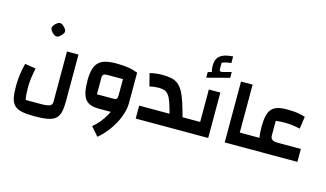

<svg xmlns="http://www.w3.org/2000/svg" viewBox="-119 -1248 3259 1919"><g transform="rotate(15 1510.5 -288.5)"><path d="M317 240Q240 240 190.5 229.5Q141 219 113.5 193Q86 167 75.5 121Q65 75 65 4Q65 -38 68.5 -81Q72 -124 79.5 -165Q87 -206 97 -242L209 -224Q197 -169 190.5 -118Q184 -67 184 -20Q184 20 186.5 49.5Q189 79 195 105H352Q413 105 440.5 94.5Q468 84 468 52V-470H587V14Q587 81 576.5 125Q566 169 537.5 194.5Q509 220 456 230Q403 240 317 240ZM328 -587Q315 -587 298.5 -599Q282 -611 270 -627.5Q258 -644 258 -657Q258 -671 270 -687Q282 -703 298.5 -715Q315 -727 328 -727Q342 -727 357.5 -715Q373 -703 385.5 -687Q398 -671 398 -657Q398 -645 385.5 -628Q373 -611 357 -599Q341 -587 328 -587Z M923 0Q873 0 838 -12.5Q803 -25 781.5 -53.5Q760 -82 750.5 -129.5Q741 -177 741 -245Q741 -312 753.5 -357.5Q766 -403 793 -430.5Q820 -458 865 -470Q910 -482 975 -482Q1046 -482 1097 -474.5Q1148 -467 1200 -447V-134L1136 0ZM982 275 904 185Q942 155 974 115.5Q1006 76 1030 33Q1054 -10 1067 -52.5Q1080 -95 1080 -134H1200Q1200 -83 1183.5 -27Q1167 29 1138 83Q1109 137 1069 186.5Q1029 236 982 275ZM868 -134H1038Q1062 -134 1071 -143.5Q1080 -153 1080 -178V-348H920Q889 -348 878.5 -338.5Q868 -329 868 -302Z M1732 0V-134H1801V0ZM1305 0V-134H1619Q1601 -203 1585.5 -247Q1570 -291 1552 -315Q1534 -339 1509.5 -348Q1485 -357 1451 -357Q1427 -357 1401.5 -354Q1376 -351 1354 -346L1321 -475Q1350 -483 1384.5 -487Q1419 -491 1451 -491Q1505 -491 1544.5 -482.5Q1584 -474 1613.5 -451Q1643 -428 1667 -385Q1691 -342 1713 -273.5Q1735 -205 1762 -104V0ZM1801 0V-134Q1812 -134 1816.5 -115.5Q1821 -97 1821 -67Q1821 -36 1816.5 -18Q1812 0 1801 0Z M1801 0V-134H1999L1936 -71V-470H2055V0ZM1801 0Q1790 0 1785.5 -18Q1781 -36 1781 -67Q1781 -97 1785.5 -115.5Q1790 -134 1801 -134ZM1880 -577V-635L1920 -646Q1916 -658 1913.5 -672.5Q1911 -687 1911 -708Q1911 -762 1932.5 -792Q1954 -822 1993.5 -835.5Q2033 -849 2085 -852V-783Q2060 -781 2036 -776Q2012 -771 1990 -761V-695Q1990 -679 1999 -674.5Q2008 -670 2030 -676L2112 -698V-638Z M2226 0V-630H2346V-134H2431V0ZM2431 0V-134Q2441 -134 2446 -115.5Q2451 -97 2451 -67Q2451 -36 2446 -18Q2441 0 2431 0Z M2753 0Q2692 0 2651 -12.5Q2610 -25 2586 -52.5Q2562 -80 2551.5 -127Q2541 -174 2541 -243Q2541 -311 2551 -356.5Q2561 -402 2584 -429.5Q2607 -457 2647.5 -468.5Q2688 -480 2747 -480Q2781 -480 2812.5 -477.5Q2844 -475 2874.5 -469Q2905 -463 2933 -454L2914 -327Q2870 -337 2833.5 -341.5Q2797 -346 2760 -346Q2730 -346 2706 -344.5Q2682 -343 2663 -339V-193Q2662 -161 2680.5 -147.5Q2699 -134 2737 -134H2978V0ZM2431 0V-134H2668L2758 0ZM2431 0Q2420 0 2415.5 -18Q2411 -36 2411 -67Q2411 -97 2415.5 -115.5Q2420 -134 2431 -134Z"/></g></svg>

Font: Changa ExtraLight SemiBold
Style: Regular
Weight: 600
Version: Version 3.002; ttfautohint (v1.8.2)